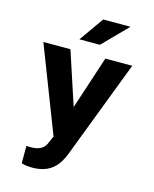

<svg xmlns="http://www.w3.org/2000/svg" viewBox="-138 -841 917 1145"><g transform="rotate(15 320.5 -268.5)"><path d="M106.7 97V204C126.4 210.7 148.2 213 174.9 213C284.6 213 332.9 151.5 360.8 79L592.9 -528H426.8L319 -200L211.2 -528H44L248.6 1L231 41C216.6 80.1 187.4 98 129.8 98C122.6 98 113.9 97 106.7 97ZM354.2 -750 247.5 -599H374L522.5 -750Z"/></g></svg>

Font: Asimov
Style: Wid
Weight: 500
Designer: Google
Version: Version 2.000980; 2014